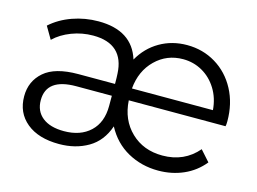

<svg xmlns="http://www.w3.org/2000/svg" viewBox="-84 -736 1188 888"><g transform="rotate(15 509.5 -292.0)"><path d="M980 -273.3H516.7Q522.2 -181.1 581.7 -123.9Q641.1 -66.7 732.2 -66.7Q836.7 -66.7 901.1 -142.2L946.7 -91.1Q907.8 -43.3 852.2 -18.9Q796.7 5.6 731.1 5.6Q651.1 5.6 585 -31.1Q518.9 -67.8 481.1 -138.9Q455.6 -64.4 395.6 -29.4Q335.6 5.6 256.7 5.6Q157.8 5.6 101.1 -41.1Q44.4 -87.8 44.4 -166.7Q44.4 -238.9 96.7 -284.4Q148.9 -330 260 -330H435.6Q435.6 -363.3 434.4 -378.9Q431.1 -448.9 392.8 -484.4Q354.4 -520 281.1 -520Q227.8 -520 178.3 -501.1Q128.9 -482.2 95.6 -450L61.1 -508.9Q104.4 -547.8 163.9 -568.9Q223.3 -590 287.8 -590Q448.9 -590 488.9 -461.1Q523.3 -522.2 581.7 -556.1Q640 -590 712.2 -590Q787.8 -590 849.4 -552.8Q911.1 -515.6 946.7 -448.9Q982.2 -382.2 982.2 -297.8Q982.2 -281.1 980 -273.3ZM516.7 -330H904.4Q900 -386.7 872.8 -430.6Q845.6 -474.4 803.3 -498.3Q761.1 -522.2 711.1 -522.2Q633.3 -522.2 578.9 -468.9Q524.4 -415.6 516.7 -330ZM435.6 -224.4V-273.3H265.6Q123.3 -273.3 123.3 -168.9Q123.3 -116.7 160 -87.2Q196.7 -57.8 263.3 -57.8Q342.2 -57.8 388.9 -101.7Q435.6 -145.6 435.6 -224.4Z"/></g></svg>

Font: Paperlogy 4 Regular
Style: Regular
Weight: 400
Designer: redesigned by Lee Juim, glyphs from Gmarket Sans & Montserrat
Foundry: PT&
Version: Version 1.001